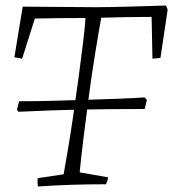

<svg xmlns="http://www.w3.org/2000/svg" viewBox="-20 -667 626 694"><path d="M117 7Q115 -5 116 -23L210 -37Q216 -70 225.5 -126.5Q235 -183 245 -251Q255 -319 264 -386.5Q273 -454 280 -511Q287 -568 289 -602Q244 -602 200 -601.5Q156 -601 106 -600L60 -455Q54 -456 46.5 -457.5Q39 -459 32 -460L62 -643L324 -641Q373 -641 443.5 -643Q514 -645 580 -647L586 -632L560 -458Q553 -457 545.5 -456Q538 -455 531 -455L528 -606Q477 -606 433.5 -605Q390 -604 346 -603Q336 -548 324 -474.5Q312 -401 301.5 -321.5Q291 -242 282 -169.5Q273 -97 268 -44L371 -26Q369 -14 363 -1Q296 -1 236.5 1Q177 3 117 7ZM47 -263 41 -270 49 -301Q102 -301 163.5 -302.5Q225 -304 286.5 -306Q348 -308 404 -310Q460 -312 502 -315L511 -306L503 -273Q436 -273 380 -272.5Q324 -272 272 -271Q220 -270 165 -268Q110 -266 47 -263Z"/></svg>

Font: Labrada Lght
Style: Italic
Weight: 300
Italic angle: -7°
Designer: Mercedes Jáuregui
Foundry: Omnibus-Type Team
Version: Version 1.000; ttfautohint (v1.8.4.7-5d5b)